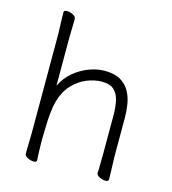

<svg xmlns="http://www.w3.org/2000/svg" viewBox="-107 -794 802 893"><g transform="rotate(15 294.0 -348.0)"><path d="M438 -17V-16Q438 -5 453 2.5Q468 10 481 10Q497 10 497 1Q497 -11 496.5 -34Q496 -57 495 -78Q494 -99 494 -105V-297Q494 -327 489 -359.5Q484 -392 469 -420Q454 -448 425 -465.5Q396 -483 348 -483Q311 -483 272.5 -468.5Q234 -454 201 -426.5Q168 -399 148 -358V-580Q148 -592 148.5 -612.5Q149 -633 149.5 -652Q150 -671 150 -679Q150 -691 135 -698.5Q120 -706 106 -706Q91 -706 91 -697Q91 -686 91.5 -664Q92 -642 93 -621Q94 -600 94 -590V-115Q94 -108 93.5 -87.5Q93 -67 92.5 -46Q92 -25 92 -17Q92 -5 107.5 2.5Q123 10 136 10Q151 10 151 1Q150 -19 149 -42Q148 -65 148 -89V-105Q149 -129 149.5 -161.5Q150 -194 153.5 -228Q157 -262 164 -287Q179 -338 209 -369.5Q239 -401 276 -416Q313 -431 348 -431Q387 -431 406.5 -413Q426 -395 433 -364Q440 -333 440 -293V-115Q440 -104 439.5 -83.5Q439 -63 439 -44Q439 -25 438 -17Z"/></g></svg>

Font: Klee One
Style: Regular
Weight: 400
Designer: Fontworks Inc.
Foundry: Fontworks Inc.
Version: Version 1.100